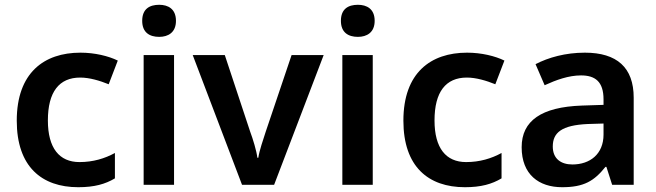

<svg xmlns="http://www.w3.org/2000/svg" viewBox="-20 -772 2742 802"><path d="M307 10C374 10 420 -3 460 -27V-133C418 -110 369 -95 312 -95C228 -95 180 -153 180 -269C180 -388 227 -448 315 -448C354 -448 397 -435 434 -420L472 -519C433 -538 376 -552 316 -552C164 -552 50 -468 50 -268C50 -76 154 10 307 10Z M645 -752C605 -752 574 -735 574 -685C574 -636 605 -618 645 -618C682 -618 715 -636 715 -685C715 -735 682 -752 645 -752ZM707 -542H580V0H707Z M991 0H1125L1332 -542H1198L1090 -222C1080 -191 1063 -142 1059 -113H1055C1052 -141 1036 -193 1025 -222L919 -542H785Z M1475 -752C1435 -752 1404 -735 1404 -685C1404 -636 1435 -618 1475 -618C1512 -618 1545 -636 1545 -685C1545 -735 1512 -752 1475 -752ZM1537 -542H1410V0H1537Z M1922 10C1989 10 2035 -3 2075 -27V-133C2033 -110 1984 -95 1927 -95C1843 -95 1795 -153 1795 -269C1795 -388 1842 -448 1930 -448C1969 -448 2012 -435 2049 -420L2087 -519C2048 -538 1991 -552 1931 -552C1779 -552 1665 -468 1665 -268C1665 -76 1769 10 1922 10Z M2423 -552C2342 -552 2271 -532 2217 -504L2255 -416C2303 -438 2355 -457 2407 -457C2466 -457 2501 -431 2501 -357V-334L2410 -331C2242 -325 2159 -268 2159 -157C2159 -43 2231 10 2328 10C2419 10 2462 -16 2509 -75H2513L2537 0H2627V-364C2627 -490 2557 -552 2423 -552ZM2435 -254 2501 -256V-210C2501 -128 2444 -85 2371 -85C2323 -85 2289 -109 2289 -160C2289 -218 2326 -249 2435 -254Z"/></svg>

Font: Noto Sans Myanmar UI SemiBold
Style: Regular
Weight: 600
Designer: Monotype Design Team
Foundry: Monotype Imaging Inc.
Version: Version 2.103